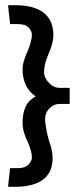

<svg xmlns="http://www.w3.org/2000/svg" viewBox="-20 -679 321 741"><path d="M103 -71Q103 -98 85 -135.5Q67 -173 67 -204Q67 -242 79 -267.5Q91 -293 118 -307Q93 -323 80 -350Q67 -377 67 -413Q67 -438 85 -478Q103 -518 103 -546Q103 -559 90.5 -572.5Q78 -586 49 -586H19L11 -659H37Q112 -659 149 -629.5Q186 -600 186 -543Q186 -514 168 -472.5Q150 -431 150 -402Q150 -379 168.5 -359.5Q187 -340 210 -340H249V-278H210Q188 -278 171 -261Q154 -244 154 -217Q154 -210 155.5 -201.5Q157 -193 158 -185V-186Q162 -157 172.5 -126Q183 -95 183 -68Q183 -13 145.5 14.5Q108 42 37 42H11L19 -30H49Q76 -30 89.5 -43.5Q103 -57 103 -71Z"/></svg>

Font: Palanquin Medium
Style: Regular
Weight: 500
Designer: Pria Ravichandran
Version: Version 1.0.4